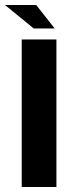

<svg xmlns="http://www.w3.org/2000/svg" viewBox="-54 -749 279 769"><path d="M33 0V-591H172V0ZM81 -635 -34 -729H91L165 -635Z"/></svg>

Font: Alumni Sans ExtraBold
Style: Regular
Weight: 800
Designer: Robert E. Leuschke
Foundry: Robert E. Leuschke
Version: Version 1.018